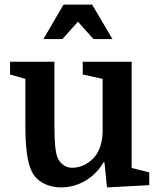

<svg xmlns="http://www.w3.org/2000/svg" viewBox="-20 -810 692 840"><path d="M472 -639 383 -790H258L170 -639H253L321 -715L389 -639ZM24 -540V-484L91 -465V-259C91 -146 103 -81 128 -44C152 -11 196 10 247 10C323 10 394 -32 433 -100H437L448 10L633 0V-56L556 -75V-540H342V-484L429 -465V-228C426 -176 411 -138 384 -113C359 -90 330 -76 294 -76C269 -76 241 -93 230 -125C222 -150 218 -187 218 -272V-540Z"/></svg>

Font: Domine
Style: Bold
Weight: 700
Designer: Pablo Impallari, Rodrigo Fuenzalida, Brenda Gallo
Foundry: Pablo Impallari, Rodrigo Fuenzalida, Brenda Gallo
Version: Version 2.000